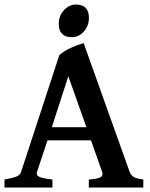

<svg xmlns="http://www.w3.org/2000/svg" viewBox="-20 -835 668 855"><path d="M0 0V-35.6Q33.2 -41.5 51 -47.9Q68.8 -54.2 73.7 -68.8L244.1 -589.4Q267.1 -609.4 297.1 -622.6Q327.1 -635.7 352.5 -643.1L557.6 -68.8Q562.5 -55.2 574.7 -47.4Q586.9 -39.6 618.2 -35.6V0H375.5V-35.6Q413.1 -38.1 426.8 -45.4Q440.4 -52.7 435.1 -68.8L385.3 -210H191.4L144.5 -68.8Q139.6 -53.7 156.5 -46.9Q173.3 -40 213.4 -35.6V0ZM210.9 -268.6H364.7L284.2 -495.6ZM299.8 -669.4Q241.7 -669.4 241.7 -729Q241.7 -765.1 265.1 -790Q288.6 -814.9 318.4 -814.9Q345.7 -814.9 360.8 -800.3Q376 -785.6 376 -755.9Q376 -720.2 353.5 -694.8Q331.1 -669.4 299.8 -669.4Z"/></svg>

Font: David Libre
Style: Bold
Weight: 700
Designer: Ismar David, J. Victor Gaultney, Annie Olsen and Meir Sadan
Foundry: Monotype Imaging Inc. & SIL International
Version: Version 1.100; ttfautohint (v1.8.4.7-5d5b)